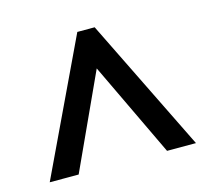

<svg xmlns="http://www.w3.org/2000/svg" viewBox="-70 -796 631 577"><g transform="rotate(-15 245.5 -507.5)"><path d="M18 -300H108L243 -594L383 -300H473L269 -715H215Z"/></g></svg>

Font: Noto Sans Khmer UI Condensed Medium
Style: Regular
Weight: 500
Width: 3
Designer: Danh Hong and the Monotype Design Team
Foundry: Monotype Imaging Inc.
Version: Version 2.002